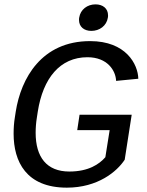

<svg xmlns="http://www.w3.org/2000/svg" viewBox="-20 -857 682 893"><path d="M424.2 -836.7C386.7 -836.7 354.2 -813.3 348.3 -775C347.5 -771.7 347.5 -767.5 347.5 -764.2C347.5 -732.5 370.8 -713.3 405 -713.3C442.5 -713.3 475.8 -736.7 481.7 -775C482.5 -778.3 482.5 -782.5 482.5 -785.8C482.5 -817.5 458.3 -836.7 424.2 -836.7ZM339.2 -251.7H490L470 -125.8C441.7 -93.3 391.7 -59.2 302.5 -59.2C196.7 -59.2 145.8 -126.7 145.8 -239.2C145.8 -261.7 147.5 -285.8 151.7 -311.7L155.8 -338.3C180 -493.3 259.2 -590.8 386.7 -590.8C480 -590.8 518.3 -528.3 520 -480.8L623.3 -490.8C621.7 -558.3 565.8 -665.8 399.2 -665.8C172.5 -665.8 77.5 -491.7 53.3 -338.3L49.2 -311.7C45 -286.7 43.3 -260.8 43.3 -235C43.3 -105.8 101.7 15.8 290.8 15.8C435 15.8 524.2 -59.2 560 -114.2L592.5 -323.3H350Z"/></svg>

Font: Boon Medium
Style: Italic
Weight: 500
Italic angle: -9°
Designer: Sungsit Sawaiwan
Foundry: FontUni
Version: Version 3.0